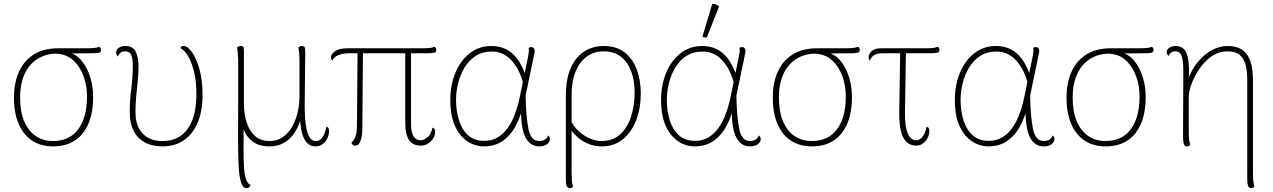

<svg xmlns="http://www.w3.org/2000/svg" viewBox="-20 -752 6642 1002"><path d="M257 12Q194 12 148.5 -17.5Q103 -47 78 -104Q53 -161 53 -241Q53 -323 80.5 -381Q108 -439 159.5 -469.5Q211 -500 283 -500H432Q453 -500 470.5 -501.5Q488 -503 498 -508Q500 -507 503.5 -503Q507 -499 507 -492Q507 -478 493 -476Q479 -474 453 -474L336 -473L276 -472Q220 -472 176.5 -445Q133 -418 109 -367Q85 -316 85 -242Q85 -168 107 -117.5Q129 -67 167.5 -41.5Q206 -16 256 -16Q342 -16 387.5 -76.5Q433 -137 434 -244Q435 -300 417 -351.5Q399 -403 362.5 -437Q326 -471 269 -472L327 -481Q375 -473 406 -435Q437 -397 452 -345.5Q467 -294 466 -244Q466 -164 441.5 -106.5Q417 -49 370.5 -18.5Q324 12 257 12Z M828 12Q774 12 735.5 -9Q697 -30 677 -70Q657 -110 657 -166Q657 -228 665 -288Q673 -348 673 -410Q673 -445 665 -464.5Q657 -484 631 -484Q616 -484 607.5 -475.5Q599 -467 595 -457Q586 -466 586 -478Q586 -495 601.5 -503.5Q617 -512 633 -512Q674 -512 688.5 -481.5Q703 -451 703 -408Q703 -370 699 -331.5Q695 -293 691 -252Q687 -211 687 -166Q687 -95 724 -55.5Q761 -16 828 -16Q914 -16 959.5 -79.5Q1005 -143 1005 -262Q1005 -349 981.5 -415Q958 -481 922 -501Q924 -512 938 -512Q958 -512 981 -481Q1004 -450 1020.5 -392.5Q1037 -335 1037 -256Q1037 -173 1012 -113Q987 -53 940 -20.5Q893 12 828 12Z M1267 230Q1248 230 1238.5 202Q1229 174 1225.5 115.5Q1222 57 1222.5 -34Q1223 -125 1223 -251V-440Q1222 -463 1220.5 -480Q1219 -497 1217 -504Q1220 -507 1224.5 -509.5Q1229 -512 1236 -512Q1250 -512 1251.5 -502.5Q1253 -493 1253 -482Q1253 -448 1253 -413.5Q1253 -379 1253 -345Q1253 -311 1253 -276.5Q1253 -242 1253 -208Q1253 -161 1266 -117Q1279 -73 1308.5 -44.5Q1338 -16 1388 -16Q1436 -16 1471 -48.5Q1506 -81 1524.5 -135Q1543 -189 1543 -251Q1543 -348 1543 -415Q1543 -482 1537 -504Q1539 -506 1543.5 -509Q1548 -512 1555 -512Q1570 -512 1571.5 -500Q1573 -488 1573 -474L1570 -203Q1570 -172 1572 -139Q1574 -106 1580 -78Q1586 -50 1597.5 -33Q1609 -16 1628 -16Q1645 -16 1656 -27.5Q1667 -39 1674 -56.5Q1681 -74 1683 -91Q1688 -90 1692.5 -86Q1697 -82 1697 -68Q1697 -46 1687 -27.5Q1677 -9 1661.5 1.5Q1646 12 1628 12Q1597 12 1579 -10Q1561 -32 1553.5 -68.5Q1546 -105 1546 -150H1555Q1543 -100 1520 -63.5Q1497 -27 1463.5 -7.5Q1430 12 1388 12Q1331 12 1298 -13.5Q1265 -39 1251.5 -77.5Q1238 -116 1238 -154H1252Q1252 -66 1251 7Q1250 80 1254 130.5Q1258 181 1273 202Q1276 206 1279.5 208.5Q1283 211 1287 213Q1287 217 1282 223.5Q1277 230 1267 230Z M2176 8Q2135 8 2115 -21Q2095 -50 2095 -107V-493H2125V-107Q2125 -61 2138 -40.5Q2151 -20 2176 -20Q2193 -20 2211.5 -36Q2230 -52 2237 -86Q2246 -83 2248.5 -76.5Q2251 -70 2251 -62Q2251 -47 2241 -30.5Q2231 -14 2214 -3Q2197 8 2176 8ZM1833 8Q1819 8 1814 -7Q1822 -15 1828 -24Q1834 -33 1838.5 -51.5Q1843 -70 1843 -104L1846 -487L1874 -486L1871 -84Q1871 -53 1866.5 -34.5Q1862 -16 1856.5 -6.5Q1851 3 1844.5 5.5Q1838 8 1833 8ZM1714 -436Q1707 -443 1707 -453Q1707 -467 1726.5 -483.5Q1746 -500 1799 -500H2182Q2203 -500 2220.5 -501.5Q2238 -503 2248 -508Q2250 -507 2253.5 -503Q2257 -499 2257 -492Q2257 -478 2243 -476Q2229 -474 2203 -474Q2152 -474 2101.5 -474Q2051 -474 2001 -474Q1951 -474 1900.5 -474Q1850 -474 1799 -474Q1776 -474 1750.5 -466Q1725 -458 1714 -436Z M2504 12Q2476 12 2446 0Q2416 -12 2389.5 -40Q2363 -68 2346.5 -114.5Q2330 -161 2330 -231Q2330 -308 2356.5 -372Q2383 -436 2431.5 -474Q2480 -512 2545 -512Q2586 -512 2619.5 -496Q2653 -480 2679.5 -445Q2706 -410 2725 -352L2711 -316Q2690 -394 2648 -438.5Q2606 -483 2547 -483Q2497 -483 2461.5 -459.5Q2426 -436 2403.5 -398Q2381 -360 2370.5 -316Q2360 -272 2360 -231Q2360 -174 2375 -125Q2390 -76 2422.5 -46.5Q2455 -17 2507 -17Q2548 -17 2578 -35.5Q2608 -54 2629 -83.5Q2650 -113 2663.5 -147Q2677 -181 2685 -213Q2693 -245 2697 -267L2736 -457Q2739 -473 2740 -481.5Q2741 -490 2739 -502Q2741 -504 2744.5 -505Q2748 -506 2752 -506Q2762 -506 2766 -500.5Q2770 -495 2770.5 -488Q2771 -481 2769 -474L2723 -253Q2725 -141 2738 -78.5Q2751 -16 2794 -16Q2810 -16 2822.5 -23Q2835 -30 2840 -45Q2850 -39 2850 -25Q2850 -12 2835.5 0Q2821 12 2794 12Q2747 12 2722.5 -34.5Q2698 -81 2698 -193L2705 -185Q2694 -136 2669 -90.5Q2644 -45 2603.5 -16.5Q2563 12 2504 12Z M2955 230Q2948 230 2943.5 226.5Q2939 223 2936.5 216Q2934 209 2933.5 199Q2933 189 2933 176V-254Q2933 -321 2948.5 -370Q2964 -419 2991.5 -450.5Q3019 -482 3054.5 -497Q3090 -512 3130 -512Q3198 -512 3241 -477.5Q3284 -443 3304 -387Q3324 -331 3324 -265Q3324 -187 3300 -124.5Q3276 -62 3230.5 -25Q3185 12 3120 12Q3062 12 3012.5 -22Q2963 -56 2937 -115L2952 -137Q2978 -78 3026 -47Q3074 -16 3120 -16Q3178 -16 3216 -50.5Q3254 -85 3273 -142.5Q3292 -200 3292 -268Q3292 -330 3274.5 -378.5Q3257 -427 3221 -455.5Q3185 -484 3130 -484Q3081 -484 3043 -457Q3005 -430 2984 -379Q2963 -328 2963 -255V149Q2963 170 2964.5 190.5Q2966 211 2971 221Q2970 223 2965.5 226.5Q2961 230 2955 230Z M3604 12Q3576 12 3546 0Q3516 -12 3489.5 -40Q3463 -68 3446.5 -114.5Q3430 -161 3430 -231Q3430 -308 3456.5 -372Q3483 -436 3531.5 -474Q3580 -512 3645 -512Q3686 -512 3719.5 -496Q3753 -480 3779.5 -445Q3806 -410 3825 -352L3811 -316Q3790 -394 3748 -438.5Q3706 -483 3647 -483Q3597 -483 3561.5 -459.5Q3526 -436 3503.5 -398Q3481 -360 3470.5 -316Q3460 -272 3460 -231Q3460 -174 3475 -125Q3490 -76 3522.5 -46.5Q3555 -17 3607 -17Q3648 -17 3678 -35.5Q3708 -54 3729 -83.5Q3750 -113 3763.5 -147Q3777 -181 3785 -213Q3793 -245 3797 -267L3836 -457Q3839 -473 3840 -481.5Q3841 -490 3839 -502Q3841 -504 3844.5 -505Q3848 -506 3852 -506Q3862 -506 3866 -500.5Q3870 -495 3870.5 -488Q3871 -481 3869 -474L3823 -253Q3825 -141 3838 -78.5Q3851 -16 3894 -16Q3910 -16 3922.5 -23Q3935 -30 3940 -45Q3950 -39 3950 -25Q3950 -12 3935.5 0Q3921 12 3894 12Q3847 12 3822.5 -34.5Q3798 -81 3798 -193L3805 -185Q3794 -136 3769 -90.5Q3744 -45 3703.5 -16.5Q3663 12 3604 12ZM3669 -557Q3665 -556 3656.5 -557Q3648 -558 3646 -562L3697 -732Q3708 -731 3716.5 -728.5Q3725 -726 3733 -719Z M4217 12Q4154 12 4108.5 -17.5Q4063 -47 4038 -104Q4013 -161 4013 -241Q4013 -323 4040.5 -381Q4068 -439 4119.5 -469.5Q4171 -500 4243 -500H4392Q4413 -500 4430.5 -501.5Q4448 -503 4458 -508Q4460 -507 4463.5 -503Q4467 -499 4467 -492Q4467 -478 4453 -476Q4439 -474 4413 -474L4296 -473L4236 -472Q4180 -472 4136.5 -445Q4093 -418 4069 -367Q4045 -316 4045 -242Q4045 -168 4067 -117.5Q4089 -67 4127.5 -41.5Q4166 -16 4216 -16Q4302 -16 4347.5 -76.5Q4393 -137 4394 -244Q4395 -300 4377 -351.5Q4359 -403 4322.5 -437Q4286 -471 4229 -472L4287 -481Q4335 -473 4366 -435Q4397 -397 4412 -345.5Q4427 -294 4426 -244Q4426 -164 4401.5 -106.5Q4377 -49 4330.5 -18.5Q4284 12 4217 12Z M4761 8Q4718 8 4695 -32.5Q4672 -73 4673 -171L4678 -493H4708L4703 -171Q4702 -112 4710 -79Q4718 -46 4731.5 -33Q4745 -20 4761 -20Q4780 -20 4794.5 -38.5Q4809 -57 4816 -91Q4825 -88 4827.5 -81.5Q4830 -75 4830 -67Q4830 -51 4821.5 -33.5Q4813 -16 4797.5 -4Q4782 8 4761 8ZM4520 -436Q4513 -443 4513 -456Q4513 -462 4518.5 -472.5Q4524 -483 4538.5 -491.5Q4553 -500 4579 -500H4808Q4829 -500 4846.5 -501.5Q4864 -503 4874 -508Q4876 -507 4879.5 -503Q4883 -499 4883 -492Q4883 -478 4869 -476Q4855 -474 4829 -474Q4768 -474 4708 -474Q4648 -474 4587 -474Q4562 -474 4545 -466Q4528 -458 4520 -436Z M5137 12Q5109 12 5079 0Q5049 -12 5022.5 -40Q4996 -68 4979.5 -114.5Q4963 -161 4963 -231Q4963 -308 4989.5 -372Q5016 -436 5064.5 -474Q5113 -512 5178 -512Q5219 -512 5252.5 -496Q5286 -480 5312.5 -445Q5339 -410 5358 -352L5344 -316Q5323 -394 5281 -438.5Q5239 -483 5180 -483Q5130 -483 5094.5 -459.5Q5059 -436 5036.5 -398Q5014 -360 5003.5 -316Q4993 -272 4993 -231Q4993 -174 5008 -125Q5023 -76 5055.5 -46.5Q5088 -17 5140 -17Q5181 -17 5211 -35.5Q5241 -54 5262 -83.5Q5283 -113 5296.5 -147Q5310 -181 5318 -213Q5326 -245 5330 -267L5369 -457Q5372 -473 5373 -481.5Q5374 -490 5372 -502Q5374 -504 5377.5 -505Q5381 -506 5385 -506Q5395 -506 5399 -500.5Q5403 -495 5403.5 -488Q5404 -481 5402 -474L5356 -253Q5358 -141 5371 -78.5Q5384 -16 5427 -16Q5443 -16 5455.5 -23Q5468 -30 5473 -45Q5483 -39 5483 -25Q5483 -12 5468.5 0Q5454 12 5427 12Q5380 12 5355.5 -34.5Q5331 -81 5331 -193L5338 -185Q5327 -136 5302 -90.5Q5277 -45 5236.5 -16.5Q5196 12 5137 12Z M5750 12Q5687 12 5641.5 -17.5Q5596 -47 5571 -104Q5546 -161 5546 -241Q5546 -323 5573.5 -381Q5601 -439 5652.5 -469.5Q5704 -500 5776 -500H5925Q5946 -500 5963.5 -501.5Q5981 -503 5991 -508Q5993 -507 5996.5 -503Q6000 -499 6000 -492Q6000 -478 5986 -476Q5972 -474 5946 -474L5829 -473L5769 -472Q5713 -472 5669.5 -445Q5626 -418 5602 -367Q5578 -316 5578 -242Q5578 -168 5600 -117.5Q5622 -67 5660.5 -41.5Q5699 -16 5749 -16Q5835 -16 5880.5 -76.5Q5926 -137 5927 -244Q5928 -300 5910 -351.5Q5892 -403 5855.5 -437Q5819 -471 5762 -472L5820 -481Q5868 -473 5899 -435Q5930 -397 5945 -345.5Q5960 -294 5959 -244Q5959 -164 5934.5 -106.5Q5910 -49 5863.5 -18.5Q5817 12 5750 12Z M6511 230Q6501 230 6496.5 223.5Q6492 217 6490.5 205Q6489 193 6489 176V-338Q6489 -381 6480.5 -413.5Q6472 -446 6450 -465Q6428 -484 6386 -484Q6340 -484 6302.5 -457.5Q6265 -431 6238.5 -391.5Q6212 -352 6198 -313Q6184 -274 6184 -249V-56Q6184 -31 6186.5 -17.5Q6189 -4 6192 3Q6189 7 6185 9.5Q6181 12 6175 12Q6161 12 6157.5 -2Q6154 -16 6154 -41L6155 -260Q6155 -326 6155.5 -376.5Q6156 -427 6148 -455.5Q6140 -484 6114 -484Q6100 -484 6091 -477Q6082 -470 6078 -460Q6074 -464 6071.5 -469Q6069 -474 6069 -480Q6069 -496 6084.5 -504Q6100 -512 6116 -512Q6142 -512 6159 -495.5Q6176 -479 6182 -434.5Q6188 -390 6182 -307L6170 -313Q6194 -383 6230 -427Q6266 -471 6306.5 -491.5Q6347 -512 6386 -512Q6417 -512 6441.5 -503Q6466 -494 6483.5 -473Q6501 -452 6510 -417Q6519 -382 6519 -330V149Q6519 163 6519.5 177Q6520 191 6522 202.5Q6524 214 6527 221Q6526 223 6521.5 226.5Q6517 230 6511 230Z"/></svg>

Font: Arima Thin
Style: Regular
Weight: 100
Designer: Joana Correia and Natanael Gama
Foundry: NDISCOVER
Version: Version 1.101;gftools[0.9.23]